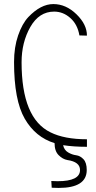

<svg xmlns="http://www.w3.org/2000/svg" viewBox="-20 -720 471 943"><path d="M407 -545 370 -546Q361 -600 325.5 -631.5Q290 -663 246 -663Q172 -663 129 -587.5Q86 -512 86 -414Q86 -139 228 -70Q296 -36 407 -36V1Q341 1 290 -7Q295 17 314.5 28.5Q334 40 354 42.5Q374 45 390 62Q406 79 406 115Q406 203 268 203Q245 203 234 202L232 169Q242 170 263 170Q373 170 373 115Q373 75 311 66Q288 62 268 42Q248 22 248 -17Q154 -46 101.5 -137Q49 -228 49 -415Q49 -488 69 -546Q89 -604 119 -636Q180 -700 242 -700Q304 -700 355.5 -650Q407 -600 407 -545Z"/></svg>

Font: Bubbler One
Style: Regular
Weight: 400
Designer: Brenda Gallo (gbrenda1987@gmail.com)
Foundry: Brenda Gallo
Version: Version 1.003